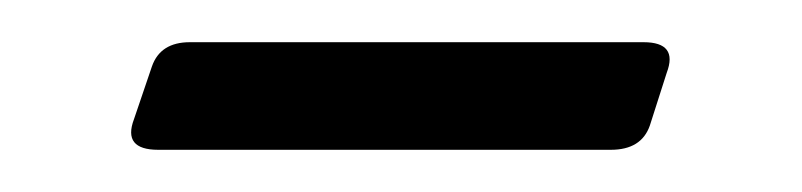

<svg xmlns="http://www.w3.org/2000/svg" viewBox="-20 -318 380 91"><path d="M285 -298Q301.5 -298 296 -283.5L288 -258.5Q284 -247 269.5 -247H55Q38 -247 43.5 -261.5L52 -286.5Q56 -298 70 -298Z"/></svg>

Font: Fraunces 72pt Soft Light
Style: Regular
Weight: 300
Version: Version 1.000;[b76b70a41]